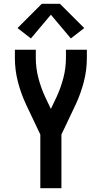

<svg xmlns="http://www.w3.org/2000/svg" viewBox="-20 -999 540 1019"><path d="M194 0V-285L118 -445Q91 -503 75 -565Q59 -627 59 -691V-735H170V-691Q170 -638 183.5 -586Q197 -534 219 -486L250 -421L281 -486Q303 -534 316.5 -586Q330 -638 330 -691V-735H441V-691Q441 -627 425 -565Q409 -503 382 -445L306 -285V0ZM144 -795 73 -850 202 -979H298L427 -850L356 -795L250 -921Z"/></svg>

Font: Iosevka SS08 Regular
Style: Bold
Weight: 700
Monospace: yes
Designer: Belleve Invis
Foundry: Belleve Invis
Version: Version 16.3.4; ttfautohint (v1.8.4)